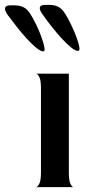

<svg xmlns="http://www.w3.org/2000/svg" viewBox="-103 -772 366 792"><path d="M45 0Q52 0 59 -14Q66 -28 66 -60V-408Q66 -440 59.5 -453.5Q53 -467 46 -468H181V-60Q181 -28 187.5 -14Q194 0 201 0ZM76 -560Q83 -560 80 -577Q77 -594 68 -619Q59 -644 46.5 -670Q34 -696 23 -713Q10 -734 -5.5 -742Q-21 -750 -45 -750H-59Q-99 -750 -71 -710Q-54 -687 -33.5 -661Q-13 -635 8 -612Q29 -589 47 -574.5Q65 -560 76 -560ZM219 -562Q227 -562 224 -579Q221 -596 211.5 -621Q202 -646 189.5 -672Q177 -698 166 -715Q153 -736 137.5 -744Q122 -752 98 -752H85Q44 -752 73 -712Q89 -689 109.5 -663Q130 -637 151 -614Q172 -591 190 -576.5Q208 -562 219 -562Z"/></svg>

Font: Red Rose Medium
Style: Regular
Weight: 500
Designer: Jaikishan Patel
Version: Version 2.000